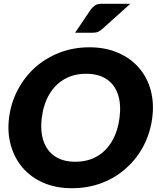

<svg xmlns="http://www.w3.org/2000/svg" viewBox="-20 -987 829 1015"><path d="M361 8Q276 8 210 -20.5Q144 -49 100 -100Q57 -150 37.5 -218Q18 -286 28 -365Q38 -444 74 -512Q110 -580 165 -630Q221 -680 294.5 -708.5Q368 -737 453 -737Q537 -737 604 -708Q671 -679 714 -629Q758 -579 776.5 -511Q795 -443 785 -365Q775 -286 740 -218Q705 -150 649 -100Q594 -49 520 -20.5Q446 8 361 8ZM378 -132Q444 -132 493 -160.5Q542 -189 572.5 -241.5Q603 -294 612 -365Q621 -436 603.5 -488Q586 -540 543.5 -568.5Q501 -597 435 -597Q370 -597 320.5 -568.5Q271 -540 240.5 -488Q210 -436 201 -365Q192 -294 210 -241.5Q228 -189 270.5 -160.5Q313 -132 378 -132ZM519 -967H669L522 -835Q510 -824 499 -819Q488 -814 470 -814H377L460 -937Q471 -951 483 -959Q495 -967 519 -967Z"/></svg>

Font: Aleo Black
Style: Italic
Weight: 900
Italic angle: -7°
Designer: Alessio Laiso
Foundry: Alessio Laiso
Version: Version 2.001;gftools[0.9.29]